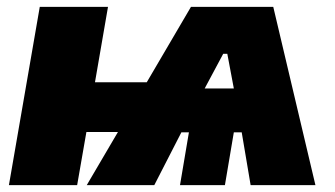

<svg xmlns="http://www.w3.org/2000/svg" viewBox="-20 -540 976 560"><path d="M6 0H205L232 -155H324L233 0H430L509 -154H531L505 0H636L662 -154H685L711 0H900L777 -520H537L408 -300H257L295 -520H96ZM577 -282 631 -383H643L662 -282Z"/></svg>

Font: Fixel Display 20240404 Black
Style: Italic
Weight: 900
Italic angle: -10°
Designer: AlfaBravo + MacPaw
Foundry: Kyrylo Tkachov, Marchela Mozhyna, Serhii Makarenko, Maria Weinstein, Zakhar Kryvoshyya
Version: Version 1.211;Glyphs 3.2 (3225)